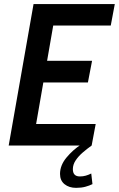

<svg xmlns="http://www.w3.org/2000/svg" viewBox="-20 -720 588 950"><path d="M150 -56.5 108.5 -106.5H453.5L433.5 0H23L146 -700H548L528 -593.5H192L252 -643.5ZM178 -419H435.5L415 -312H158ZM381.5 -5 433.5 0Q411 16 389.5 34.5Q368 53 354.2 73.8Q340.5 94.5 340.5 117Q340.5 153 375 153Q391 153 404.2 149.2Q417.5 145.5 431.5 138.5L437.5 191Q422.5 198.5 402.5 204Q382.5 209.5 356.5 209.5Q322 209.5 299.5 191.5Q277 173.5 277 140.5Q277 98 309 59.5Q341 21 381.5 -5Z"/></svg>

Font: Cabin SemiCondensedSemiBold
Style: Italic
Weight: 600
Width: 4
Italic angle: -10°
Designer: Pablo Impallari
Foundry: Pablo Impallari. http://www.impallari.com Igino Marini. http://www.ikern.com
Version: Version 3.001